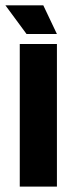

<svg xmlns="http://www.w3.org/2000/svg" viewBox="-22 -691 253 711"><path d="M51.2 -528H188.8V0H51.2ZM188.7 -565.2 138.3 -671.3H-2L76.2 -565.2Z"/></svg>

Font: Bricolage Grotesque 96pt Condensed ExBd
Style: Regular
Weight: 800
Width: 3
Designer: Mathieu Triay
Foundry: Atelier Triay
Version: Version 1.001;Glyphs 3.2 (3207)